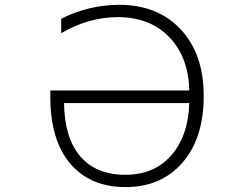

<svg xmlns="http://www.w3.org/2000/svg" viewBox="-20 -761 1040 792"><path d="M760.7 -335.9H244.1Q246.1 -192.4 311 -116.2Q376 -40 497.1 -40Q616.2 -40 686.5 -120.1Q756.8 -200.2 760.7 -335.9ZM232.4 -624V-683.6Q343.8 -740.2 471.7 -741.2Q630.9 -741.2 725.6 -639.6Q820.3 -538.1 820.3 -365.2Q820.3 -190.4 732.4 -89.8Q644.5 10.7 498 10.7Q351.6 10.7 269.5 -86.4Q187.5 -183.6 187.5 -361.3V-387.7H760.7Q757.8 -525.4 678.2 -607.9Q598.6 -690.4 464.8 -690.4Q343.8 -689.5 232.4 -624Z"/></svg>

Font: GenEi Gothic M Light
Style: Regular
Weight: 300
Designer: o_tamon (Modified); [Source Han Sans]
Ryoko NISHIZUKA  (kana & ideographs); Paul D. Hunt (Latin, Greek & Cyrillic); Wenl
Version: Version 1.1a;Original Version 1.004